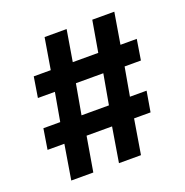

<svg xmlns="http://www.w3.org/2000/svg" viewBox="-119 -759 837 867"><g transform="rotate(-20 300.0 -325.0)"><path d="M184.2 0H78.3L105.8 -166.7H25L40.8 -265H121.7L145.8 -401.7H64.2L80 -500H161.7L186.7 -650H292.5L267.5 -500H390L415.8 -650H521.7L496.7 -500H575L559.2 -401.7H480.8L456.7 -265H536.7L520 -166.7H440.8L413.3 0H307.5L335 -166.7H212.5ZM248.3 -405.8 222.5 -260.8H354.2L380 -405.8Z"/></g></svg>

Font: Familjen Grotesk Variable
Style: Regular
Weight: 400
Designer: Anders Wikstroem, Jonas Baeckman, Matilda Gysing, Kristian Moeller
Foundry: Familjen STHLM AB
Version: Version 2.000